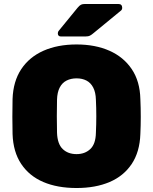

<svg xmlns="http://www.w3.org/2000/svg" viewBox="-20 -933 767 963"><path d="M364 10Q268 10 197.5 -20Q127 -50 86.5 -110.5Q46 -171 43 -261Q42 -303 42 -347.5Q42 -392 43 -436Q46 -525 86.5 -586Q127 -647 198 -678.5Q269 -710 364 -710Q458 -710 529 -678.5Q600 -647 641 -586Q682 -525 684 -436Q686 -392 686 -347.5Q686 -303 684 -261Q681 -171 640.5 -110.5Q600 -50 529.5 -20Q459 10 364 10ZM364 -160Q406 -160 433 -185.5Q460 -211 461 -267Q463 -310 463 -350.5Q463 -391 461 -433Q460 -470 447.5 -494Q435 -518 413.5 -529Q392 -540 364 -540Q336 -540 314 -529Q292 -518 279.5 -494Q267 -470 266 -433Q265 -391 265 -350.5Q265 -310 266 -267Q268 -211 294.5 -185.5Q321 -160 364 -160ZM286 -750Q270 -750 270 -766Q270 -774 275 -779L369 -894Q379 -906 386.5 -909.5Q394 -913 406 -913H574Q593 -913 593 -893Q593 -886 588 -881L448 -766Q440 -759 431.5 -754.5Q423 -750 408 -750Z"/></svg>

Font: Rubik ExtraBold
Style: Regular
Weight: 800
Designer: Hubert and Fischer
Foundry: Hubert and Fischer
Version: Version 2.300;gftools[0.9.30]